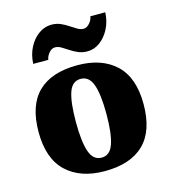

<svg xmlns="http://www.w3.org/2000/svg" viewBox="-117 -880 873 984"><g transform="rotate(-15 320.0 -388.0)"><path d="M318 10Q189 10 115 -60Q41 -130 41 -271Q41 -412 112 -481.5Q183 -551 321 -551Q450 -551 524 -481.5Q598 -412 598 -271Q598 -130 527 -60Q456 10 318 10ZM320 -61Q365 -61 383 -114.5Q401 -168 401 -271Q401 -375 382.5 -427Q364 -479 319 -479Q274 -479 256.5 -427Q239 -375 239 -271Q239 -168 257 -114.5Q275 -61 320 -61ZM391 -606Q364 -606 342 -615.5Q320 -625 301.5 -637.5Q283 -650 266.5 -659.5Q250 -669 234 -669Q217 -669 202.5 -652.5Q188 -636 185 -616H105Q107 -664 127 -702.5Q147 -741 178.5 -763.5Q210 -786 246 -786Q273 -786 294.5 -776.5Q316 -767 334.5 -754.5Q353 -742 369.5 -732.5Q386 -723 402 -723Q418 -723 433 -739.5Q448 -756 451 -776H530Q528 -728 508 -689.5Q488 -651 457.5 -628.5Q427 -606 391 -606Z"/></g></svg>

Font: Noto Serif Devanagari Black
Style: Regular
Weight: 900
Designer: Universal Thirst, Indian Type Foundry and the Monotype Design Team
Foundry: Monotype Imaging Inc.
Version: Version 2.004; ttfautohint (v1.8.4.7-5d5b)